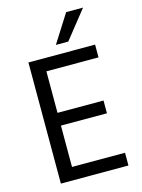

<svg xmlns="http://www.w3.org/2000/svg" viewBox="-130 -957 761 1032"><g transform="rotate(-15 250.5 -441.5)"><path d="M453 0H77V-674H448V-603H158V-372H414V-301H158V-71H453ZM313 -727H244L343 -883H437Z"/></g></svg>

Font: Hind Vadodara
Style: Regular
Weight: 400
Designer: Hitesh Malaviya
Foundry: Indian Type Foundry
Version: Version 1.001;PS 1.0;hotconv 1.0.86;makeotf.lib2.5.63406; tt